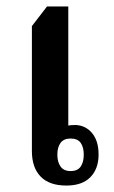

<svg xmlns="http://www.w3.org/2000/svg" viewBox="-20 -572 353 596"><path d="M186 4Q133 4 106 -24Q79 -52 79 -103V-491L126 -552H192V-182Q198 -184 216 -184Q247 -182 266.5 -158Q286 -134 286 -92Q286 -48 260.5 -22Q235 4 186 4ZM199 -41Q221 -41 230.5 -55Q240 -69 240 -92Q240 -115 230.5 -128.5Q221 -142 199 -142Q178 -142 168 -128.5Q158 -115 158 -92Q158 -69 168 -55Q178 -41 199 -41Z"/></svg>

Font: Noto Serif Thai Condensed SemiBold
Style: Regular
Weight: 600
Width: 3
Designer: Monotype Design Team
Foundry: Monotype Imaging Inc.
Version: Version 2.002; ttfautohint (v1.8.4.7-5d5b)